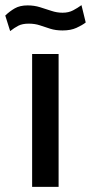

<svg xmlns="http://www.w3.org/2000/svg" viewBox="-24 -727 353 747"><path d="M204 -517V0H101V-517ZM309.5 -639.5Q296 -629 273.8 -618.8Q251.5 -608.5 219.5 -608.5Q192.5 -608.5 171.5 -615.2Q150.5 -622 131 -628.5Q111.5 -635 88 -635Q63 -635 47.5 -627Q32 -619 15.5 -606L-3.5 -666.5Q13.5 -683 33.5 -694.5Q53.5 -706 83.5 -706Q109 -706 131.5 -699Q154 -692 175.8 -684.8Q197.5 -677.5 219.5 -677.5Q243 -677.5 260.5 -686.8Q278 -696 293 -707Z"/></svg>

Font: Public Sans Medium
Style: Regular
Weight: 500
Designer: The Public Sans Project Authors: Dan O. Williams and USWDS (Libre Franklin designed by Pablo Impallari and Rodrigo Fuenz
Version: Version 1.007